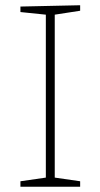

<svg xmlns="http://www.w3.org/2000/svg" viewBox="-20 -713 383 733"><path d="M286 -693V-672L189 -657V-35L286 -21V0H58V-21L155 -35V-657L58 -667V-688Z"/></svg>

Font: Bitter Pro ExtraLight
Style: Regular
Weight: 275
Designer: Sol Matas, and Bitter project Authors
Foundry: Sol Matas
Version: Version 1.010